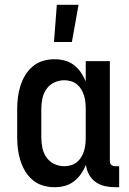

<svg xmlns="http://www.w3.org/2000/svg" viewBox="-20 -776 540 804"><path d="M206 -600 218 -756H309L281 -600ZM208 8Q184 8 160 1Q136 -6 117 -22Q98 -38 85.5 -59Q73 -80 65.5 -103.5Q58 -127 55 -151.5Q52 -176 52 -200V-320Q52 -344 55 -368.5Q58 -393 65.5 -416.5Q73 -440 85.5 -461Q98 -482 117 -498Q136 -514 160 -521Q184 -528 208 -528Q230 -528 251 -522.5Q272 -517 289 -504Q306 -491 318.5 -473Q331 -455 339 -435V-520H440V-103Q440 -98 441 -93.5Q442 -89 445.5 -86Q449 -83 453.5 -81.5Q458 -80 463 -80H479V8H463Q441 8 420 3.5Q399 -1 381 -13.5Q363 -26 352.5 -45.5Q342 -65 340 -86Q332 -66 319.5 -48Q307 -30 289.5 -16.5Q272 -3 251 2.5Q230 8 208 8ZM249 -80Q263 -80 277 -84Q291 -88 302 -97Q313 -106 320.5 -118.5Q328 -131 332 -144.5Q336 -158 337.5 -172Q339 -186 339 -200V-320Q339 -334 337.5 -348Q336 -362 332 -375.5Q328 -389 320.5 -401.5Q313 -414 302 -423Q291 -432 277 -436Q263 -440 249 -440Q227 -440 207 -430.5Q187 -421 174.5 -403Q162 -385 157.5 -363.5Q153 -342 153 -320V-200Q153 -178 157.5 -156.5Q162 -135 174.5 -117Q187 -99 207 -89.5Q227 -80 249 -80Z"/></svg>

Font: Iosevka SS18 Semibold
Style: Regular
Weight: 600
Monospace: yes
Designer: Belleve Invis
Foundry: Belleve Invis
Version: Version 25.1.1; ttfautohint (v1.8.4)